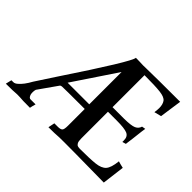

<svg xmlns="http://www.w3.org/2000/svg" viewBox="-149 -789 999 999"><g transform="rotate(45 350.5 -289.0)"><path d="M697.3 0.5Q648.9 0.5 490.2 -2L403.3 -2.4Q373 -2.4 367.7 -2Q336.4 0.5 290 0.5L297.4 -35.6H322.8Q341.3 -35.6 348.9 -42Q356.4 -48.3 356.4 -76.7V-200.2Q198.2 -200.2 189.5 -199Q180.7 -197.8 178.2 -193.4L106 -90.8Q103 -81.5 103 -70.8Q103 -68.4 103.5 -60.5Q104 -52.7 109.1 -44.4Q114.3 -36.1 121.6 -36.1H158.7L153.8 -18.6L150.4 -2.9Q87.9 -2.9 75.7 -4.9L54.2 -5.4Q28.3 -2.9 -26.9 -2.9L-19 -36.1H-4.9Q6.3 -36.1 18.1 -46.9Q42.5 -67.4 65.9 -110.4Q79.6 -132.3 134.8 -215.8Q356.4 -548.3 356.4 -576.7Q376 -576.7 384.3 -576.2Q396.5 -575.2 411.1 -575.2L431.6 -575.7Q507.8 -577.6 681.2 -577.6L663.6 -454.6L624.5 -444.8Q627.4 -465.8 627.4 -477.5Q627.4 -504.4 616.2 -520Q605 -535.6 568.1 -540Q531.2 -544.4 452.1 -544.4V-309.1H537.1Q588.9 -309.6 607.9 -318.1Q627 -326.7 632.3 -346.2L652.3 -349.6L648.9 -326.7Q640.6 -252.9 637.2 -231.9L636.2 -223.1L616.2 -217.3V-229Q616.2 -257.3 594.7 -266.4Q573.2 -275.4 517.1 -275.4H452.1V-79.6Q452.1 -57.6 457.3 -48.6Q462.4 -39.6 469.5 -37.6Q476.6 -35.6 485.8 -35.6Q558.1 -35.6 596.7 -39.8Q635.3 -43.9 652.3 -62.7Q669.4 -81.5 674.8 -133.3Q690.4 -128.4 712.9 -123.5ZM356 -233.9V-471.7L196.8 -233.9Z"/></g></svg>

Font: Quaaykop
Style: Medium
Weight: 500
Designer: Tup Wanders
Foundry: Free font, DO NOT SELL
Version: Version 1.00;July 31, 2023;FontCreator 11.5.0.2430 64-bit